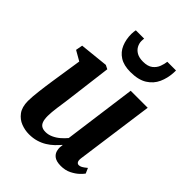

<svg xmlns="http://www.w3.org/2000/svg" viewBox="-234 -940 1070 1070"><g transform="rotate(45 301.0 -405.5)"><path d="M187.5 10Q156 10 125.2 -1.8Q94.5 -13.5 73.8 -41.2Q53 -69 52.5 -117Q52.5 -134.5 54.2 -155.2Q56 -176 58.8 -199.2Q61.5 -222.5 64.8 -246.2Q68 -270 71.5 -292.5L99.5 -475L41 -508.5L48.5 -549L217.5 -566.5L240.5 -555L207 -289Q204.5 -267.5 201.2 -246Q198 -224.5 195.2 -204.5Q192.5 -184.5 191 -167.5Q189.5 -150.5 189.5 -137Q189.5 -109.5 195.5 -93.5Q201.5 -77.5 213.8 -70.8Q226 -64 244 -64Q266 -64 287.5 -73.8Q309 -83.5 327.2 -99.2Q345.5 -115 359.5 -132L417.5 -562.5H551.5L488 -101Q485.5 -82 490.8 -73.2Q496 -64.5 506 -64.5Q515 -64.5 525 -69.8Q535 -75 553 -90L566.5 -59Q561.5 -51 544.5 -34.5Q527.5 -18 500.2 -4.2Q473 9.5 438 9.5Q401.5 9.5 383 -5.5Q364.5 -20.5 362 -46.5Q361.5 -49 361.2 -52.8Q361 -56.5 361.2 -61Q361.5 -65.5 362.2 -70.2Q363 -75 363.5 -79L361.5 -80Q348 -64 331.2 -48Q314.5 -32 293 -18.8Q271.5 -5.5 245.5 2.2Q219.5 10 187.5 10ZM342 -635Q290 -635 257.8 -655.5Q225.5 -676 210.8 -711Q196 -746 196 -789Q196 -799 197.2 -807.5Q198.5 -816 199.5 -821H265Q264.5 -816.5 264 -811.5Q263.5 -806.5 263.5 -801Q263.5 -782.5 272.8 -765Q282 -747.5 301.2 -736.5Q320.5 -725.5 351 -725.5Q388.5 -725.5 408.8 -741.5Q429 -757.5 437.2 -779.8Q445.5 -802 447.5 -821H516Q516 -817 516 -811.8Q516 -806.5 515.5 -800.5Q513 -757.5 496 -719.8Q479 -682 441.8 -658.5Q404.5 -635 342 -635Z"/></g></svg>

Font: Merriweather 20pt
Style: Bold Italic
Weight: 700
Italic angle: -7.8°
Version: Version 2.101